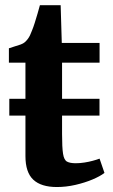

<svg xmlns="http://www.w3.org/2000/svg" viewBox="-20 -724 442 753"><path d="M203 9.5Q141.4 9.5 110.6 -19.2Q79.8 -47.9 79.8 -112V-270.5H16.5V-336.5H79.8V-478.1H14.9V-534.6Q26.4 -538.8 38.6 -542.3Q50.8 -545.8 61.1 -549.5Q71.4 -553.3 77.6 -558.7Q84.2 -564.8 88.9 -571Q93.6 -577.2 97.6 -585.3Q101.5 -593.5 105.6 -604.5Q110.9 -617.3 116.4 -634.8Q121.9 -652.4 127.3 -670.8Q132.7 -689.1 136.5 -703.6H217.9L222.3 -555.7H370.5V-478.1H223.4V-336.5H370.2V-270.5H223.4V-198.1Q223.4 -145.1 227.3 -120.9Q231.1 -96.6 242.8 -90.2Q254.5 -83.8 277.2 -83.8Q293.6 -83.8 311.3 -86.6Q328.9 -89.3 344.4 -93.6Q359.9 -97.8 370.5 -101.9L389.7 -45.9Q372.7 -32.7 342.5 -20Q312.3 -7.3 275.8 1.1Q239.3 9.5 203 9.5Z"/></svg>

Font: Merriweather Light
Style: Regular
Weight: 300
Version: Version 2.100